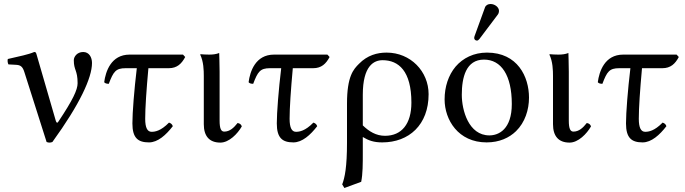

<svg xmlns="http://www.w3.org/2000/svg" viewBox="-20 -702 3423 960"><path d="M102 -341 213 8C223 12 232 12 242 8C379 -181 440 -313 440 -387C440 -415 426 -442 396 -442C365 -442 349 -418 349 -401C349 -350 368 -352 368 -286C368 -253 344 -202 272 -94C266 -84 262 -89 259 -98L163 -429C160 -440 158 -442 151 -442C121 -429 79 -421 19 -407C17 -399 18 -388 22 -380L59 -378C82 -377 93 -370 102 -341Z M628 -429C535 -429 508 -344 501 -291C505 -285 514 -283 524 -283C547 -344 559 -361 608 -361H664C651 -253 642 -139 642 -85C642 -12 670 10 725 10C769 10 810 -27 844 -71C841 -81 834 -86 825 -89C784 -47 755 -43 738 -43C717 -43 706 -63 706 -108C706 -163 712 -251 722 -361H824C865 -361 888 -383 906 -417L895 -429Z M999 -322V-81C999 -22 1026 11 1082 11C1125 11 1168 -33 1189 -70C1186 -80 1179 -85 1168 -87C1149 -63 1129 -44 1101 -44C1086 -44 1078 -58 1078 -99V-343C1078 -375 1076 -437 1076 -437C1061 -431 1045 -429 1026 -429C1014 -429 989 -430 983 -431L981 -429C998 -394 999 -350 999 -322Z M1350 -429C1257 -429 1230 -344 1223 -291C1227 -285 1236 -283 1246 -283C1269 -344 1281 -361 1330 -361H1386C1373 -253 1364 -139 1364 -85C1364 -12 1392 10 1447 10C1491 10 1532 -27 1566 -71C1563 -81 1556 -86 1547 -89C1506 -47 1477 -43 1460 -43C1439 -43 1428 -63 1428 -108C1428 -163 1434 -251 1444 -361H1546C1587 -361 1610 -383 1628 -417L1617 -429Z M1786 207C1794 167 1794 119 1794 61V-17C1822 0 1848 10 1891 10C2025 10 2123 -78 2123 -231C2123 -345 2033 -439 1913 -439C1866 -439 1817 -426 1775 -383C1748 -356 1715 -322 1715 -184V10C1715 134 1704 186 1691 220L1702 238ZM2037 -189C2037 -82 1988 -23 1905 -23C1860 -23 1825 -45 1794 -75V-228C1794 -374 1850 -401 1893 -401C1973 -401 2037 -347 2037 -189Z M2203 -205C2203 -103 2271 10 2413 10C2477 10 2526 -13 2560 -46C2605 -90 2625 -153 2625 -214C2625 -318 2568 -439 2415 -439C2349 -439 2295 -412 2258 -369C2222 -326 2203 -268 2203 -205ZM2400 -404C2486 -404 2539 -326 2539 -182C2539 -56 2474 -25 2427 -25C2323 -25 2289 -151 2289 -228C2289 -315 2310 -404 2400 -404ZM2433 -682C2420 -682 2409 -676 2405 -665L2353 -522C2352 -519 2351 -515 2351 -512C2351 -505 2357 -499 2365 -499C2369 -499 2374 -503 2377 -507L2469 -629C2473 -634 2475 -642 2475 -647C2475 -667 2453 -682 2433 -682Z M2745 -322V-81C2745 -22 2772 11 2828 11C2871 11 2914 -33 2935 -70C2932 -80 2925 -85 2914 -87C2895 -63 2875 -44 2847 -44C2832 -44 2824 -58 2824 -99V-343C2824 -375 2822 -437 2822 -437C2807 -431 2791 -429 2772 -429C2760 -429 2735 -430 2729 -431L2727 -429C2744 -394 2745 -350 2745 -322Z M3096 -429C3003 -429 2976 -344 2969 -291C2973 -285 2982 -283 2992 -283C3015 -344 3027 -361 3076 -361H3132C3119 -253 3110 -139 3110 -85C3110 -12 3138 10 3193 10C3237 10 3278 -27 3312 -71C3309 -81 3302 -86 3293 -89C3252 -47 3223 -43 3206 -43C3185 -43 3174 -63 3174 -108C3174 -163 3180 -251 3190 -361H3292C3333 -361 3356 -383 3374 -417L3363 -429Z"/></svg>

Font: Libertinus Math
Style: Regular
Weight: 400
Designer: Philipp H. Poll, Khaled Hosny
Foundry: Caleb Maclennan
Version: Version 7.050;RELEASE